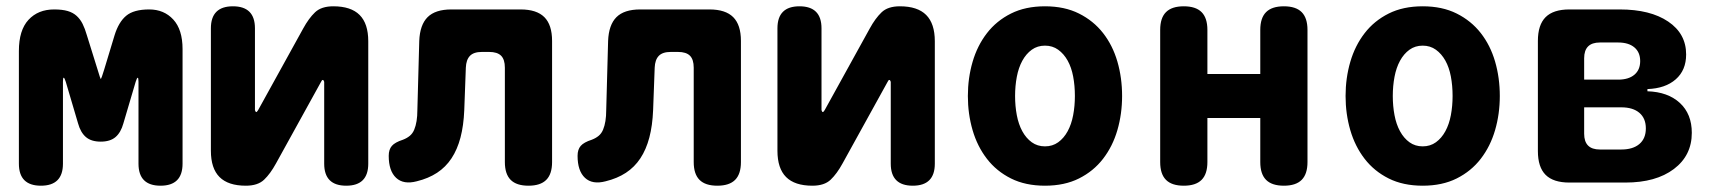

<svg xmlns="http://www.w3.org/2000/svg" viewBox="-20 -580 5440 610"><path d="M560 -60Q560 -25 542.5 -7.5Q525 10 490 10Q455 10 437.5 -7.5Q420 -25 420 -60V-320Q420 -333 417.5 -333Q415 -333 411 -320L372 -188Q364 -159 347 -144.5Q330 -130 300 -130Q270 -130 253 -144.5Q236 -159 228 -188L189 -320Q185 -332 183 -333H182Q180 -332 180 -320V-60Q180 -25 162.5 -7.5Q145 10 110 10Q75 10 57.5 -7.5Q40 -25 40 -60V-418Q40 -484 70.5 -517Q101 -550 152 -550Q178 -550 195 -545Q212 -540 223.5 -529.5Q235 -519 242.5 -504Q250 -489 256 -468L290 -359Q299 -329 300 -329L301 -330Q302 -330 311 -359L344 -468Q357 -510 381 -530Q405 -550 454 -550Q501 -550 530.5 -518Q560 -486 560 -424Z M650 -101V-490Q650 -525 667.5 -542.5Q685 -560 720 -560Q755 -560 772.5 -542.5Q790 -525 790 -490V-230Q792 -224 794 -224Q796 -224 797 -226L800 -230L943 -489Q961 -522 981 -541Q1001 -560 1039 -560Q1095 -560 1122.5 -532.5Q1150 -505 1150 -449V-60Q1150 -25 1132.5 -7.5Q1115 10 1080 10Q1045 10 1027.5 -7.5Q1010 -25 1010 -60V-320Q1008 -326 1006 -326Q1004 -326 1003 -325L1000 -320L857 -61Q839 -28 819 -9Q799 10 761 10Q705 10 677.5 -17.5Q650 -45 650 -101Z M1312 -450Q1314 -501 1338.5 -525.5Q1363 -550 1414 -550H1634Q1685 -550 1709.5 -525.5Q1734 -501 1734 -450V-65Q1734 -27 1715.5 -8.5Q1697 10 1659 10Q1621 10 1602.5 -8.5Q1584 -27 1584 -65V-365Q1584 -391 1572 -403Q1560 -415 1534 -415H1511Q1485 -415 1473 -402.5Q1461 -390 1460 -365L1455 -230Q1453 -181 1443 -143Q1433 -105 1414.5 -77Q1396 -49 1368.5 -31Q1341 -13 1304 -4Q1262 7 1238.5 -15Q1215 -37 1215 -85Q1215 -105 1225 -116.5Q1235 -128 1260 -136Q1273 -141 1282 -148.5Q1291 -156 1296 -168Q1301 -180 1303.5 -195.5Q1306 -211 1306 -230Z M1912 -450Q1914 -501 1938.5 -525.5Q1963 -550 2014 -550H2234Q2285 -550 2309.5 -525.5Q2334 -501 2334 -450V-65Q2334 -27 2315.5 -8.5Q2297 10 2259 10Q2221 10 2202.5 -8.5Q2184 -27 2184 -65V-365Q2184 -391 2172 -403Q2160 -415 2134 -415H2111Q2085 -415 2073 -402.5Q2061 -390 2060 -365L2055 -230Q2053 -181 2043 -143Q2033 -105 2014.5 -77Q1996 -49 1968.5 -31Q1941 -13 1904 -4Q1862 7 1838.5 -15Q1815 -37 1815 -85Q1815 -105 1825 -116.5Q1835 -128 1860 -136Q1873 -141 1882 -148.5Q1891 -156 1896 -168Q1901 -180 1903.5 -195.5Q1906 -211 1906 -230Z M2450 -101V-490Q2450 -525 2467.5 -542.5Q2485 -560 2520 -560Q2555 -560 2572.5 -542.5Q2590 -525 2590 -490V-230Q2592 -224 2594 -224Q2596 -224 2597 -226L2600 -230L2743 -489Q2761 -522 2781 -541Q2801 -560 2839 -560Q2895 -560 2922.5 -532.5Q2950 -505 2950 -449V-60Q2950 -25 2932.5 -7.5Q2915 10 2880 10Q2845 10 2827.5 -7.5Q2810 -25 2810 -60V-320Q2808 -326 2806 -326Q2804 -326 2803 -325L2800 -320L2657 -61Q2639 -28 2619 -9Q2599 10 2561 10Q2505 10 2477.5 -17.5Q2450 -45 2450 -101Z M3300 10Q3238 10 3192 -13Q3146 -36 3115.5 -75.5Q3085 -115 3070 -166.5Q3055 -218 3055 -275Q3055 -332 3070 -383.5Q3085 -435 3115.5 -474.5Q3146 -514 3192 -537Q3238 -560 3300 -560Q3362 -560 3408 -537Q3454 -514 3484.5 -475Q3515 -436 3530 -384.5Q3545 -333 3545 -275Q3545 -218 3530 -166.5Q3515 -115 3484.5 -75.5Q3454 -36 3408 -13Q3362 10 3300 10ZM3300 -115Q3324 -115 3342 -128Q3360 -141 3372 -163Q3384 -185 3389.5 -214Q3395 -243 3395 -275Q3395 -308 3389.5 -337Q3384 -366 3372 -387.5Q3360 -409 3342 -422Q3324 -435 3300 -435Q3276 -435 3258 -422Q3240 -409 3228 -387Q3216 -365 3210.5 -336Q3205 -307 3205 -275Q3205 -243 3210.5 -214Q3216 -185 3228 -163Q3240 -141 3258 -128Q3276 -115 3300 -115Z M3741 10Q3703 10 3684.5 -8.5Q3666 -27 3666 -65V-485Q3666 -523 3684.5 -541.5Q3703 -560 3741 -560Q3779 -560 3797.5 -541.5Q3816 -523 3816 -485V-345H3984V-485Q3984 -523 4002.5 -541.5Q4021 -560 4059 -560Q4097 -560 4115.5 -541.5Q4134 -523 4134 -485V-65Q4134 -27 4115.5 -8.5Q4097 10 4059 10Q4021 10 4002.5 -8.5Q3984 -27 3984 -65V-205H3816V-65Q3816 -27 3797.5 -8.5Q3779 10 3741 10Z M4500 10Q4438 10 4392 -13Q4346 -36 4315.5 -75.5Q4285 -115 4270 -166.5Q4255 -218 4255 -275Q4255 -332 4270 -383.5Q4285 -435 4315.5 -474.5Q4346 -514 4392 -537Q4438 -560 4500 -560Q4562 -560 4608 -537Q4654 -514 4684.5 -475Q4715 -436 4730 -384.5Q4745 -333 4745 -275Q4745 -218 4730 -166.5Q4715 -115 4684.5 -75.5Q4654 -36 4608 -13Q4562 10 4500 10ZM4500 -115Q4524 -115 4542 -128Q4560 -141 4572 -163Q4584 -185 4589.5 -214Q4595 -243 4595 -275Q4595 -308 4589.5 -337Q4584 -366 4572 -387.5Q4560 -409 4542 -422Q4524 -435 4500 -435Q4476 -435 4458 -422Q4440 -409 4428 -387Q4416 -365 4410.5 -336Q4405 -307 4405 -275Q4405 -243 4410.5 -214Q4416 -185 4428 -163Q4440 -141 4458 -128Q4476 -115 4500 -115Z M4966 0Q4915 0 4890.5 -24.5Q4866 -49 4866 -100V-450Q4866 -501 4890.5 -525.5Q4915 -550 4966 -550H5126Q5223 -550 5280 -511.5Q5337 -473 5337 -407Q5337 -357 5304 -328Q5271 -299 5214 -297V-290Q5279 -288 5317 -253Q5355 -218 5355 -158Q5355 -86 5298 -43Q5241 0 5144 0ZM5013 -239V-155Q5013 -130 5025.5 -117.5Q5038 -105 5063 -105H5131Q5168 -105 5188.5 -122.5Q5209 -140 5209 -172Q5209 -204 5188.5 -221.5Q5168 -239 5131 -239ZM5063 -445Q5038 -445 5025.5 -432.5Q5013 -420 5013 -395V-327H5121Q5154 -327 5172.5 -342.5Q5191 -358 5191 -386Q5191 -414 5172.5 -429.5Q5154 -445 5121 -445Z"/></svg>

Font: Maple Mono ExtraBold
Style: Regular
Weight: 800
Monospace: yes
Designer: subframe7536
Version: Version 7.000